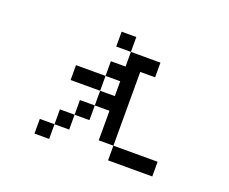

<svg xmlns="http://www.w3.org/2000/svg" viewBox="-110 -703 1219 1020"><g transform="rotate(20 500.0 -192.5)"><path d="M250 -192.4V-276.4H417V-359.4H500V-442.4H667V-359.4H583V57.6H500V-109.4H417V-192.4H500V-276.4H417V-192.4ZM583 57.6H833V140.6H583ZM500 -442.4H417V-526.4H500ZM417 -109.4V-26.4H333V-109.4ZM333 -26.4V57.6H250V-26.4ZM250 57.6V140.6H167V57.6Z"/></g></svg>

Font: KH Dot Kodenmachou 12
Style: Regular
Weight: 400
Designer: Original version for X68000 by Keitarou Hiraki (http://hp.vector.co.jp/authors/VA000874/) / TrueType conversion by Homem
Version: Version 1.00.20150527